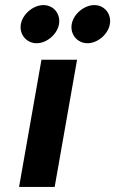

<svg xmlns="http://www.w3.org/2000/svg" viewBox="-20 -735 453 755"><path d="M143 -500 55 0H195L283 -500ZM151 -715C111 -715 69 -680 62 -640C55 -600 84 -565 124 -565C164 -565 205 -600 212 -640C219 -680 191 -715 151 -715ZM351 -715C311 -715 269 -680 262 -640C255 -600 284 -565 324 -565C364 -565 405 -600 412 -640C419 -680 391 -715 351 -715ZM143 -500 55 0H195L283 -500Z"/></svg>

Font: Scada
Style: Bold Italic
Weight: 700
Designer: Jovanny Lemonad
Foundry: Jovanny Lemonad
Version: Version 3.005